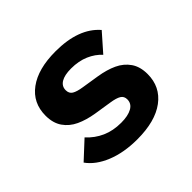

<svg xmlns="http://www.w3.org/2000/svg" viewBox="-131 -689 863 863"><g transform="rotate(-45 300.0 -258.0)"><path d="M49 -85 132 -162Q163 -128 203.5 -110Q244 -92 295 -92Q339 -92 364 -106Q389 -120 389 -147Q389 -167 373.5 -176.5Q358 -186 325 -191L242 -204Q193 -212 156.5 -229Q120 -246 98.5 -277Q77 -308 77 -355Q77 -436 139.5 -482Q202 -528 313 -528Q460 -528 528 -449L454 -365Q430 -392 393 -408Q356 -424 308 -424Q266 -424 244 -410.5Q222 -397 222 -372Q222 -351 237.5 -341.5Q253 -332 286 -327L368 -314Q418 -306 454.5 -289Q491 -272 512.5 -241Q534 -210 534 -163Q534 -82 471 -35Q408 12 294 12Q209 12 145 -14Q81 -40 49 -85Z"/></g></svg>

Font: iA Writer Mono V
Style: Regular
Weight: 400
Designer: Mike Abbink, Paul van der Laan, Pieter van Rosmalen
Foundry: Bold Monday
Version: Version 2.000